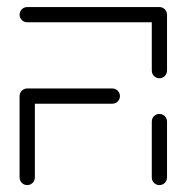

<svg xmlns="http://www.w3.org/2000/svg" viewBox="-20 -539 543 559"><path d="M81.5 -259.3V-22.2Q81.5 -16.3 78.5 -11.1Q75.6 -5.9 70.4 -3Q65.2 0 59.3 0Q53.3 0 48.1 -3Q43 -5.9 40 -11.1Q37 -16.3 37 -22.2V-259.3ZM329.3 -259.3Q329.3 -253.3 326.3 -248.1Q323.3 -243 318.1 -240Q313 -237 307 -237H59.3Q53.3 -237 48.1 -240Q43 -243 40 -248.1Q37 -253.3 37 -259.3Q37 -265.2 40 -270.4Q43 -275.6 48.1 -278.5Q53.3 -281.5 59.3 -281.5H307Q313 -281.5 318.1 -278.5Q323.3 -275.6 326.3 -270.4Q329.3 -265.2 329.3 -259.3ZM444.1 0Q438.1 0 433 -3Q427.8 -5.9 424.8 -11.1Q421.9 -16.3 421.9 -22.2V-185.2Q421.9 -191.1 424.8 -196.3Q427.8 -201.5 433 -204.4Q438.1 -207.4 444.1 -207.4Q450 -207.4 455.2 -204.4Q460.4 -201.5 463.3 -196.3Q466.3 -191.1 466.3 -185.2V-22.2Q466.3 -16.3 463.3 -11.1Q460.4 -5.9 455.2 -3Q450 0 444.1 0ZM37 -496.3Q37 -502.2 40 -507.4Q43 -512.6 48.1 -515.6Q53.3 -518.5 59.3 -518.5H444.1V-474.1H59.3Q53.3 -474.1 48.1 -477Q43 -480 40 -485.2Q37 -490.4 37 -496.3ZM444.1 -311.1Q438.1 -311.1 433 -314.1Q427.8 -317 424.8 -322.2Q421.9 -327.4 421.9 -333.3V-496.3Q421.9 -502.2 424.8 -507.4Q427.8 -512.6 433 -515.6Q438.1 -518.5 444.1 -518.5Q450 -518.5 455.2 -515.6Q460.4 -512.6 463.3 -507.4Q466.3 -502.2 466.3 -496.3V-333.3Q466.3 -327.4 463.3 -322.2Q460.4 -317 455.2 -314.1Q450 -311.1 444.1 -311.1Z"/></svg>

Font: 26F Galaxy Sans
Style: Regular
Weight: 400
Designer: C₂₉H₂₅N₃O₅
Version: Version 1.100;FEAKit 1.0